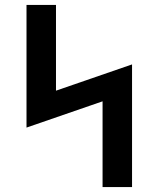

<svg xmlns="http://www.w3.org/2000/svg" viewBox="-20 -755 640 775"><path d="M394 0V-346L87 -240V-735H206V-389L513 -495V0Z"/></svg>

Font: Iosevka Plex Etoile
Style: Bold
Weight: 700
Designer: Belleve Invis
Foundry: Belleve Invis
Version: Version 25.1.1; ttfautohint (v1.8.4)